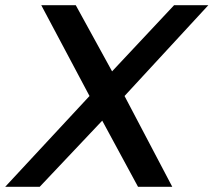

<svg xmlns="http://www.w3.org/2000/svg" viewBox="-21 -720 823 740"><path d="M138 -700H271L411 -445L650 -700H782L459 -350L643 0H511L373 -255L132 0H-1L324 -350Z"/></svg>

Font: Albert Sans SemiBold
Style: Italic
Weight: 600
Italic angle: -11.25°
Designer: Andreas Rasmussen
Foundry: a.Foundry
Version: Version 1.025